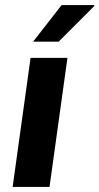

<svg xmlns="http://www.w3.org/2000/svg" viewBox="-20 -740 393 760"><path d="M111 -575H212L353 -716V-720H224ZM30 0H176L247 -511H101Z"/></svg>

Font: Chivo
Style: Bold Italic
Weight: 700
Italic angle: -8°
Designer: Hector Gatti
Foundry: Omnibus-Type
Version: Version 1.003;PS 001.003;hotconv 1.0.70;makeotf.lib2.5.58329